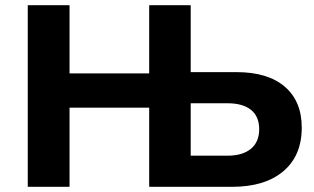

<svg xmlns="http://www.w3.org/2000/svg" viewBox="-20 -720 1211 740"><path d="M1143 -228Q1143 -120 1072 -60Q1001 0 875 0H555V-305H248V0H87V-700H248V-437H555V-700H715V-442H892Q1012 -442 1077.5 -386Q1143 -330 1143 -228ZM979 -222Q979 -271 947.5 -296.5Q916 -322 857 -322H715V-120H857Q915 -120 947 -146.5Q979 -173 979 -222Z"/></svg>

Font: Montserrat-Bold
Style: Bold
Weight: 700
Version: Version 7.200